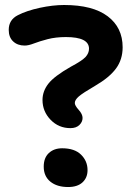

<svg xmlns="http://www.w3.org/2000/svg" viewBox="-20 -752 549 772"><path d="M263.2 -236.8Q215.8 -236.8 183.3 -270.5Q150.9 -304.2 150.9 -350.1Q150.9 -384.8 174.1 -415Q197.3 -445.3 265.1 -483.9Q310.1 -507.8 324 -522.9Q337.9 -538.1 337.9 -556.2Q337.9 -603 245.1 -603Q204.1 -603 171.4 -594.5Q138.7 -585.9 116.7 -577.4Q94.7 -568.8 79.1 -568.8Q50.8 -568.8 33 -585.4Q15.1 -602.1 15.1 -631.8Q15.1 -672.4 51.8 -690.9Q86.9 -709 139.6 -720.5Q192.4 -731.9 237.8 -731.9Q353 -731.9 413.1 -686.5Q473.1 -641.1 473.1 -562Q473.1 -512.7 446.5 -476.6Q419.9 -440.4 362.8 -407.2Q312.5 -377.9 296.6 -364Q280.8 -350.1 280.8 -337.9Q280.8 -327.6 296.4 -310.3Q312 -293 312 -277.8Q312 -261.7 299.1 -249.3Q286.1 -236.8 263.2 -236.8ZM253.9 0Q209 0 182.4 -21.7Q155.8 -43.5 155.8 -82Q155.8 -117.2 176.3 -136.5Q196.8 -155.8 230 -155.8Q279.8 -155.8 305.9 -130.1Q332 -104.5 332 -67.9Q332 -37.6 311.8 -18.8Q291.5 0 253.9 0Z"/></svg>

Font: Shantell Sans Irregular Bouncy
Style: Regular
Weight: 600
Designer: Stephen Nixon, Anya Danilova, Shantell Martin
Foundry: Arrow Type
Version: Version 1.006;[9816181b4]